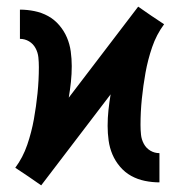

<svg xmlns="http://www.w3.org/2000/svg" viewBox="-20 -549 540 578"><path d="M104 9 65 -18 26 -44Q49 -75 62 -113Q75 -151 82 -190Q89 -229 93 -268.5Q97 -308 97 -347Q97 -362 95.5 -376.5Q94 -391 87 -404Q80 -417 67.5 -424.5Q55 -432 40 -432V-520Q62 -520 84 -515.5Q106 -511 125 -500.5Q144 -490 158.5 -473Q173 -456 181.5 -436Q190 -416 193 -394Q196 -372 196 -350Q196 -326 193.5 -302.5Q191 -279 187 -255L396 -529L435 -502L474 -476Q451 -445 438 -407Q425 -369 418 -330Q411 -291 407 -251.5Q403 -212 403 -173Q403 -158 404.5 -143.5Q406 -129 413 -116Q420 -103 432.5 -95.5Q445 -88 460 -88V0Q438 0 416 -4.5Q394 -9 375 -19.5Q356 -30 341.5 -47Q327 -64 318.5 -84Q310 -104 307 -126Q304 -148 304 -170Q304 -194 306.5 -217.5Q309 -241 313 -265Z"/></svg>

Font: Zed Mono Semibold
Style: Regular
Weight: 600
Monospace: yes
Designer: Belleve Invis
Foundry: Belleve Invis
Version: Version 1.0.0; ttfautohint (v1.8.4)